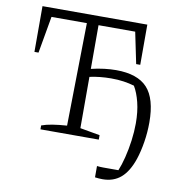

<svg xmlns="http://www.w3.org/2000/svg" viewBox="-91 -732 971 1021"><g transform="rotate(10 394.5 -221.5)"><path d="M159 0V-21Q183 -30 217 -35.5Q251 -41 295 -44L304 -599H113L78 -400H56V-647H622V-430H600L565 -599H367V-363Q404 -372 438 -376Q472 -380 501 -380Q617 -380 670 -322.5Q723 -265 723 -136Q723 -83 714.5 -30Q706 23 692 65Q668 136 628.5 170Q589 204 530 204Q511 204 489 201V140Q506 142 523.5 142Q541 142 558 142Q570 142 581.5 142Q593 142 605 142Q618 111 629 67Q640 23 646.5 -25.5Q653 -74 653 -119Q653 -182 640.5 -232Q628 -282 608 -315Q581 -323 550.5 -327.5Q520 -332 483 -332Q453 -332 423.5 -329Q394 -326 367 -320V-43L474 -24V0Z"/></g></svg>

Font: Piazzolla SC Light
Style: Regular
Weight: 300
Designer: Juan Pablo del Peral
Foundry: Huerta Tipografica
Version: Version 1.330